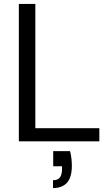

<svg xmlns="http://www.w3.org/2000/svg" viewBox="-20 -720 568 978"><path d="M76 0V-700H160V-67H486V0ZM250 238V198Q275 198 285.5 183.5Q296 169 296 141V127H251V50H337Q342 70 344 89Q346 108 346 124Q346 184 321 211Q296 238 250 238Z"/></svg>

Font: DM Sans 12pt
Style: Regular
Weight: 400
Version: Version 4.004;gftools[0.9.30]